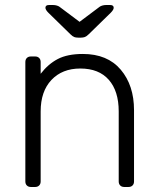

<svg xmlns="http://www.w3.org/2000/svg" viewBox="-20 -745 630 765"><path d="M492 0H475Q465 0 459 -6Q453 -12 453 -22V-301Q453 -382 413.5 -427Q374 -472 300 -472Q228 -472 185 -426.5Q142 -381 142 -301V-22Q142 -12 136 -6Q130 0 120 0H103Q93 0 87 -6Q81 -12 81 -22V-498Q81 -508 87 -514Q93 -520 103 -520H120Q130 -520 136 -514Q142 -508 142 -498V-451Q172 -490 210.5 -510Q249 -530 310 -530Q408 -530 461 -467.5Q514 -405 514 -306V-22Q514 -12 508 -6Q502 0 492 0ZM260 -609 173 -694Q161 -706 161 -714Q161 -725 175 -725H192Q199 -725 206 -723Q213 -721 217 -718L297 -658L377 -718Q381 -721 388 -723Q395 -725 402 -725H419Q433 -725 433 -714Q433 -706 421 -694L334 -609Q325 -600 318 -597.5Q311 -595 302 -595H292Q282 -595 275.5 -597.5Q269 -600 260 -609Z"/></svg>

Font: Rubik
Style: Regular
Weight: 300
Designer: Hubert & Fischer
Foundry: Hubert & Fischer
Version: Version 1.100